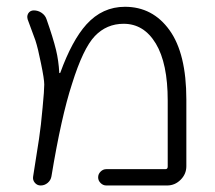

<svg xmlns="http://www.w3.org/2000/svg" viewBox="-20 -576 644 574"><path d="M297.9 -21.5Q288.1 -21.5 280.8 -28.8Q273.4 -36.1 273.4 -45.9Q273.4 -55.7 280.8 -63Q288.1 -70.3 297.9 -70.3H474.6Q481.4 -70.3 481.4 -78.1V-275.4Q481.4 -386.7 445.8 -445.8Q410.2 -504.9 349.6 -504.9Q298.8 -504.9 263.7 -468.3Q228.5 -431.6 195.3 -325.2Q163.1 -226.6 133.8 -48.8Q131.8 -37.1 122.6 -29.3Q113.3 -21.5 101.6 -21.5Q90.8 -21.5 84 -29.8Q77.1 -38.1 79.1 -48.8Q91.8 -127.9 96.7 -161.1Q102.5 -199.2 107.4 -254.9Q112.3 -305.7 112.3 -323.2Q112.3 -339.8 102.5 -386.7Q93.8 -430.7 85.9 -455.1Q79.1 -473.6 62.5 -518.6Q61.5 -522.5 61.5 -525.4Q61.5 -531.2 64.5 -536.1Q70.3 -544.9 81.1 -544.9Q93.8 -544.9 104.5 -537.6Q115.2 -530.3 119.1 -518.6Q138.7 -462.9 147.5 -426.8Q155.3 -394.5 157.2 -358.4Q157.2 -357.4 158.2 -357.4Q159.2 -357.4 160.2 -358.4Q195.3 -455.1 238.3 -502.9Q286.1 -555.7 353.5 -555.7Q436.5 -555.7 486.8 -485.8Q537.1 -416 537.1 -278.3V-79.1Q537.1 -55.7 520 -38.6Q502.9 -21.5 479.5 -21.5Z"/></svg>

Font: Gen Jyuu Gothic P Light
Style: Regular
Weight: 200
Designer: [Source Han Sans]
Ryoko NISHIZUKA  (kana & ideographs); Paul D. Hunt (Latin, Greek & Cyrillic); Wenlong ZHANG  (bopomofo
Version: Version 1.002.20150607